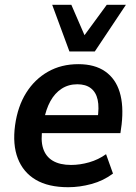

<svg xmlns="http://www.w3.org/2000/svg" viewBox="-20 -772 566 802"><path d="M265 10Q182 10 129.5 -21Q77 -52 54.5 -110Q32 -168 43 -249Q54 -328 89.5 -384.5Q125 -441 180.5 -472.5Q236 -504 307 -504Q376 -504 419.5 -473.5Q463 -443 480 -387Q497 -331 488 -252L483 -216H138L149 -291H405L387 -273Q395 -323 388 -355Q381 -387 359.5 -403.5Q338 -420 303 -420Q266 -420 237.5 -401.5Q209 -383 190.5 -349.5Q172 -316 163 -268L158 -239Q149 -187 160 -152.5Q171 -118 200.5 -100.5Q230 -83 277 -83Q314 -83 352.5 -94Q391 -105 423 -128L452 -47Q412 -17 362.5 -3.5Q313 10 265 10ZM270 -557 198 -752H278L333 -625L426 -752H506L376 -557Z"/></svg>

Font: Nunito Sans 10pt SemiCondensed
Style: Bold Italic
Weight: 700
Width: 4
Italic angle: -9°
Designer: Vernon Adams
Foundry: Vernon Adams
Version: Version 3.101;gftools[0.9.27]